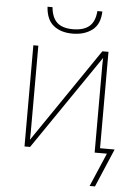

<svg xmlns="http://www.w3.org/2000/svg" viewBox="-60 -779 685 998"><g transform="rotate(5 282.5 -279.5)"><path d="M288 -606Q227 -606 189 -636.5Q151 -667 147 -734H173Q178 -680 205.5 -654.5Q233 -629 288 -629Q344 -629 373.5 -654Q403 -679 407 -734H433Q431 -667 390.5 -636.5Q350 -606 288 -606ZM446 175 521 0H457V-426Q457 -447 457 -459.5Q457 -472 458 -494L120 0H91V-528H117V-114Q117 -89 117 -74.5Q117 -60 116 -37L451 -528H483V-25H559L474 175Z"/></g></svg>

Font: Noto Sans Thin
Style: Regular
Weight: 100
Designer: Monotype Design Team
Foundry: Monotype Imaging Inc.
Version: Version 2.007